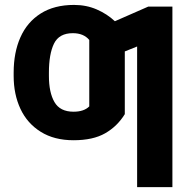

<svg xmlns="http://www.w3.org/2000/svg" viewBox="-20 -557 752 776"><path d="M340.8 -127V-395.5Q317.9 -422.9 274.4 -422.9Q218.8 -422.9 198.2 -380.6Q177.7 -338.4 177.7 -263.7V-250Q177.7 -183.1 200.2 -144.3Q222.7 -105.5 277.3 -105.5Q319.3 -105.5 340.8 -127ZM676.8 199.2H534.2V-369.1L484.4 -349.1V-95.7Q454.1 -46.4 405 -18.3Q356 9.8 277.3 9.8Q199.2 9.8 144.8 -24.2Q90.3 -58.1 62.7 -116.9Q35.2 -175.8 35.2 -250V-263.7Q35.2 -344.7 62.5 -406.2Q89.8 -467.8 144.5 -502.4Q199.2 -537.1 279.3 -537.1Q329.1 -537.1 371.1 -518.8Q413.1 -500.5 444.3 -471.2L579.1 -530.3H676.8Z"/></svg>

Font: Pretendard JP
Style: Bold
Weight: 700
Designer: Base glyphs from Inter by Rasmus Andersson; Hangeul glyphs from Noto Sans CJK(Source Han Sans) by Jang Soo-young and Kan
Foundry: Kil Hyung-jin
Version: Version 1.309